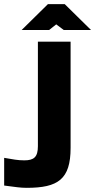

<svg xmlns="http://www.w3.org/2000/svg" viewBox="-129 -700 457 922"><path d="M-12 70C-45 70 -67 65 -109 58V191C-54 198 -32 202 -1 202C150 202 210 161 210 10V-500H53V2C53 54 34 70 -12 70ZM-25 -556H107L141 -583L177 -556H308L182 -680H101Z"/></svg>

Font: LT Wave Text Black
Style: Regular
Weight: 900
Designer: Daniel Lyons
Version: Version 2.5 (Glyphs App)